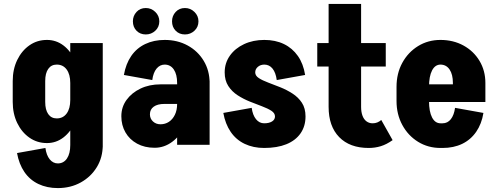

<svg xmlns="http://www.w3.org/2000/svg" viewBox="-20 -740 2535 981"><path d="M339 12V-520H505V12ZM45 -218V-327H211V-218ZM211 -326H45Q45 -386 68 -433.5Q91 -481 130.5 -508.5Q170 -536 220 -536L270 -410Q242 -410 226.5 -388Q211 -366 211 -326ZM385 -316H339Q339 -360 320.5 -385Q302 -410 270 -410L220 -536Q267 -536 304.5 -507.5Q342 -479 363.5 -429Q385 -379 385 -316ZM211 -219Q211 -179 226.5 -157Q242 -135 270 -135L220 -9Q170 -9 130.5 -36.5Q91 -64 68 -111.5Q45 -159 45 -219ZM385 -229Q385 -166 363.5 -116.5Q342 -67 304.5 -38Q267 -9 220 -9L270 -135Q302 -135 320.5 -160Q339 -185 339 -229ZM505 1Q505 64 475 113.5Q445 163 393 192Q341 221 275 221V95Q305 95 322 70Q339 45 339 1ZM212 16Q217 53 234 74Q251 95 276 95V221Q220 221 176 200Q132 179 104.5 138.5Q77 98 67 42Z M885 0V-327H1051V0ZM770 15 800 -105Q824 -105 843 -117.5Q862 -130 873.5 -153.5Q885 -177 885 -209L951 -219Q951 -152 926 -99Q901 -46 860 -15.5Q819 15 770 15ZM770 15Q719 15 680.5 -6Q642 -27 621 -63.5Q600 -100 600 -146L746 -156Q746 -134 761.5 -119.5Q777 -105 800 -105ZM600 -146Q600 -193 626.5 -229.5Q653 -266 698 -287.5Q743 -309 800 -309L820 -209Q785 -209 765.5 -195Q746 -181 746 -156ZM820 -209 800 -309H915V-209ZM885 -209V-317H951V-219ZM1051 -316H885Q885 -360 868 -385Q851 -410 821 -410V-536Q887 -536 939 -507.5Q991 -479 1021 -429Q1051 -379 1051 -316ZM758 -331 613 -357Q623 -414 650.5 -454Q678 -494 722 -515Q766 -536 822 -536V-410Q797 -410 780 -389.5Q763 -369 758 -331ZM725 -564Q696 -564 677.5 -583Q659 -602 659 -631Q659 -659 677.5 -679Q696 -699 725 -699Q753 -699 773.5 -679Q794 -659 794 -631Q794 -602 773.5 -583Q753 -564 725 -564ZM925 -564Q896 -564 877.5 -583Q859 -602 859 -631Q859 -659 877.5 -679Q896 -699 925 -699Q953 -699 973.5 -679Q994 -659 994 -631Q994 -602 973.5 -583Q953 -564 925 -564Z M1385 -145Q1385 -162 1366.5 -174Q1348 -186 1318.5 -197Q1289 -208 1256.5 -221Q1224 -234 1194.5 -253Q1165 -272 1146.5 -300.5Q1128 -329 1128 -370Q1128 -370 1144 -370Q1160 -370 1183 -370Q1206 -370 1229 -370Q1252 -370 1268 -370Q1284 -370 1284 -370Q1284 -353 1302.5 -341Q1321 -329 1350.5 -318Q1380 -307 1412.5 -294Q1445 -281 1474.5 -262Q1504 -243 1522.5 -215Q1541 -187 1541 -145Q1541 -145 1525 -145Q1509 -145 1486 -145Q1463 -145 1440 -145Q1417 -145 1401 -145Q1385 -145 1385 -145ZM1329 16V-110Q1355 -110 1370 -119.5Q1385 -129 1385 -145H1541Q1541 -95 1515.5 -58.5Q1490 -22 1443 -3Q1396 16 1329 16ZM1128 -370Q1128 -418 1154.5 -455.5Q1181 -493 1227 -514.5Q1273 -536 1331 -536V-410Q1311 -410 1297.5 -398.5Q1284 -387 1284 -370ZM1266 -189Q1271 -152 1288 -131Q1305 -110 1330 -110V16Q1274 16 1230 -5Q1186 -26 1158.5 -66.5Q1131 -107 1121 -163ZM1394 -331Q1389 -369 1372.5 -389.5Q1356 -410 1330 -410V-536Q1387 -536 1430.5 -515Q1474 -494 1502 -454Q1530 -414 1539 -357Z M1659 -193V-720H1825V-193ZM1601 -400V-520H1951V-400ZM1659 -194H1825Q1825 -168 1832 -149Q1839 -130 1852.5 -120Q1866 -110 1884 -110L1864 16Q1767 16 1713 -39.5Q1659 -95 1659 -194ZM1928 -127 1986 -24Q1955 -2 1925.5 7Q1896 16 1864 16L1884 -110Q1897 -110 1908 -114.5Q1919 -119 1928 -127Z M2102 -219V-309H2460V-219ZM2231 16V-110H2241V16ZM2006 -223V-297H2172V-223ZM2294 -309V-317H2460V-309ZM2460 -316H2294Q2294 -360 2277 -385Q2260 -410 2230 -410V-536Q2296 -536 2348 -507.5Q2400 -479 2430 -429Q2460 -379 2460 -316ZM2305 -189 2450 -163Q2441 -107 2413 -66.5Q2385 -26 2341.5 -5Q2298 16 2241 16V-110Q2267 -110 2283.5 -131Q2300 -152 2305 -189ZM2006 -296Q2006 -365 2035.5 -419Q2065 -473 2116 -504.5Q2167 -536 2231 -536V-410Q2203 -410 2187.5 -380Q2172 -350 2172 -296ZM2006 -224H2172Q2172 -170 2187.5 -140Q2203 -110 2231 -110V16Q2167 16 2116 -15.5Q2065 -47 2035.5 -101.5Q2006 -156 2006 -224Z"/></svg>

Font: Akshar Light
Style: Regular
Weight: 300
Designer: Tall Chai
Foundry: Tall Chai
Version: Version 1.100